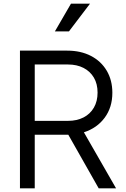

<svg xmlns="http://www.w3.org/2000/svg" viewBox="-20 -1019 681 1039"><path d="M88 0V-745H344Q417 -745 472 -716.5Q527 -688 557.5 -636.5Q588 -585 588 -517Q588 -438 546.5 -382Q505 -326 434 -303L608 0H514L332 -321L386 -290H168V0ZM168 -365H348Q396 -365 432 -383.5Q468 -402 488 -436.5Q508 -471 508 -518Q508 -565 488 -599Q468 -633 432 -651.5Q396 -670 348 -670H168ZM277 -849 364 -999H467L353 -849Z"/></svg>

Font: Kosmopol Plus Jakarta Sans
Style: Regular
Weight: 400
Designer: Gumpita Rahayu
Foundry: Tokotype
Version: Version 2.006